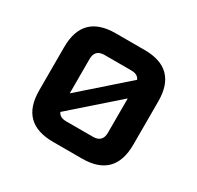

<svg xmlns="http://www.w3.org/2000/svg" viewBox="-119 -664 827 804"><g transform="rotate(30 294.5 -262.5)"><path d="M67 -158V-367Q67 -525 225 -525H365Q522 -525 522 -367V-158Q522 0 365 0H225Q67 0 67 -158ZM184 -211 400 -401Q391 -423 359 -423H230Q184 -423 184 -377ZM189 -124Q198 -102 230 -102H359Q405 -102 405 -148V-314Z"/></g></svg>

Font: Oxanium SemiBold
Style: Regular
Weight: 600
Designer: Severin Meyer
Version: Version 2.000